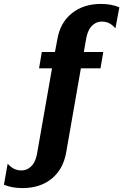

<svg xmlns="http://www.w3.org/2000/svg" viewBox="-104 -749 628 978"><path d="M323 -484H422L408 -401H308L233 28Q218 113 159.5 161Q101 209 10 209Q-15 209 -38.5 205Q-62 201 -84 192L-65 85Q-47 104 -31 111.5Q-15 119 4 119Q23 119 37 111.5Q51 104 60.5 92.5Q70 81 75.5 66.5Q81 52 84 38L161 -401H95L109 -484H176L188 -548Q202 -633 261.5 -681Q321 -729 410 -729Q435 -729 458.5 -725Q482 -721 504 -712L484 -605Q467 -624 450.5 -631.5Q434 -639 416 -639Q397 -639 383 -631.5Q369 -624 359.5 -612.5Q350 -601 344.5 -586.5Q339 -572 336 -558Z"/></svg>

Font: LT Museum
Style: Bold Italic
Weight: 700
Designer: Daniel Lyons
Foundry: LyonsType
Version: Version 1.011